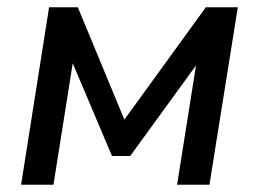

<svg xmlns="http://www.w3.org/2000/svg" viewBox="-20 -508 711 528"><path d="M38 0 115 -488H194L322 -179L546 -488H634L556 0H467L519 -328L338 -79H288L180 -334L127 0Z"/></svg>

Font: Nunito Sans SemiBold
Style: Italic
Weight: 600
Italic angle: -9°
Designer: Vernon Adams
Foundry: Vernon Adams
Version: Version 3.006; ttfautohint (v1.8.3)